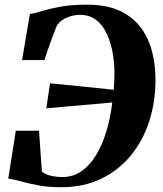

<svg xmlns="http://www.w3.org/2000/svg" viewBox="-20 -772 679 802"><path d="M236 10Q184.5 10 146 3.2Q107.5 -3.5 76.2 -12.2Q45 -21 14.5 -26L46 -226H143L155 -55.5Q169 -43 192.8 -37.8Q216.5 -32.5 240.5 -32.5Q285.5 -32.5 320.8 -57.2Q356 -82 382 -125.2Q408 -168.5 424.8 -224.8Q441.5 -281 449 -344L173.5 -319.5L189 -424Q211 -422 242 -419Q273 -416 309.2 -412.2Q345.5 -408.5 383.2 -404.5Q421 -400.5 455 -397Q456.5 -414 457.2 -432Q458 -450 458 -467.5Q458 -507.5 450.8 -549.8Q443.5 -592 427.2 -628.5Q411 -665 383.5 -687.2Q356 -709.5 315.5 -710Q294 -710 274.2 -704Q254.5 -698 239.8 -687.8Q225 -677.5 217 -663.5Q212.5 -653 205.5 -634.8Q198.5 -616.5 191 -595.8Q183.5 -575 176.8 -555.2Q170 -535.5 165.5 -521H72L105 -713.5Q125 -716.5 155.8 -726Q186.5 -735.5 232.2 -744Q278 -752.5 343 -752.5Q425.5 -752.5 480.8 -726.5Q536 -700.5 568.8 -656Q601.5 -611.5 615.5 -555.5Q629.5 -499.5 629.5 -439Q629.5 -346.5 603.2 -265.2Q577 -184 526.2 -122.2Q475.5 -60.5 402.5 -25.2Q329.5 10 236 10Z"/></svg>

Font: Merriweather 96pt ExtraBold
Style: Italic
Weight: 800
Italic angle: -7.8°
Version: Version 2.101